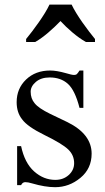

<svg xmlns="http://www.w3.org/2000/svg" viewBox="-20 -786 450 822"><path d="M336.9 -484.1V-324.1H320.5Q301 -400 270.5 -427.2Q240 -454.4 192.8 -454.4Q155.9 -454.4 133.6 -435.4Q111.3 -416.4 111.3 -393.3Q111.3 -364.1 128.2 -344.1Q144.6 -323.1 193.8 -299L268.7 -263.1Q372.3 -211.8 372.3 -128.2Q372.3 -64.1 324.1 -24.4Q275.9 15.4 215.9 15.4Q172.8 15.4 116.9 -1Q100 -6.2 88.2 -6.2Q76.4 -6.2 70.3 6.7H53.3V-160.5H70.3Q85.6 -88.2 126.2 -52.1Q166.7 -15.9 216.9 -15.9Q251.3 -15.9 274.4 -36.9Q297.4 -57.9 297.4 -87.2Q297.4 -122.1 271.8 -146.4Q246.2 -170.8 171.8 -207.2Q97.4 -243.6 74.9 -274.9Q51.3 -304.1 51.3 -348.7Q51.3 -406.7 91.5 -445.4Q131.8 -484.1 194.9 -484.1Q222.1 -484.1 262.1 -472.8Q287.2 -465.1 297.4 -465.1Q305.1 -465.1 309.2 -469Q313.3 -472.8 320.5 -484.1ZM91.8 -619Q103.6 -633.3 117.7 -651.8Q131.8 -670.3 145.6 -690Q159.5 -709.7 171.8 -729.7Q184.1 -749.7 191.8 -766.2H286.7Q294.4 -749.7 306.7 -729.7Q319 -709.7 332.8 -690Q346.7 -670.3 360.8 -651.8Q374.9 -633.3 386.7 -619V-606.2H347.7Q319 -622.6 290 -647.2Q261 -671.8 239 -695.9Q215.9 -671.8 187.4 -647.2Q159 -622.6 130.8 -606.2H91.8Z"/></svg>

Font: MM Jasmine
Style: Regular
Weight: 400
Designer: Khon Soe Zaw Thu
Version: Version 1.00 July 11, 2016, initial release